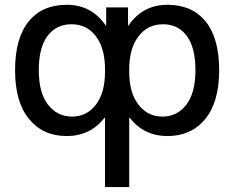

<svg xmlns="http://www.w3.org/2000/svg" viewBox="-20 -550 964 790"><path d="M415 -445.3H417V-519.5H506.8V-445.3H508.8Q567.4 -530.3 668.9 -530.3Q770.5 -530.3 826.2 -461.4Q881.8 -392.6 881.8 -261.2Q881.8 -129.9 824.2 -60.1Q766.6 9.8 669.4 9.8Q572.3 9.8 513.7 -65.4H511.7V219.7H412.1V-65.4H410.2Q351.6 9.8 254.4 9.8Q157.2 9.8 99.6 -60.1Q42 -129.9 42 -261.2Q42 -392.6 97.7 -461.4Q153.3 -530.3 254.9 -530.3Q356.4 -530.3 415 -445.3ZM412.1 -254.9V-264.6Q412.1 -351.6 374.5 -400.9Q336.9 -450.2 274.4 -450.2Q211.9 -450.2 175.8 -402.3Q139.6 -354.5 139.6 -261.2Q139.6 -168 177.7 -119.1Q215.8 -70.3 276.4 -70.3Q336.9 -70.3 374.5 -119.1Q412.1 -168 412.1 -254.9ZM511.7 -254.9Q511.7 -168 549.8 -119.1Q587.9 -70.3 648.4 -70.3Q709 -70.3 746.6 -119.1Q784.2 -168 784.2 -261.2Q784.2 -354.5 748.5 -402.3Q712.9 -450.2 650.4 -450.2Q587.9 -450.2 549.8 -400.4Q511.7 -350.6 511.7 -264.6Z"/></svg>

Font: GenEi M Gothic v2 Medium
Style: Regular
Weight: 500
Version: Version 2.0